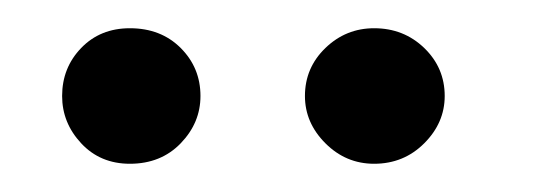

<svg xmlns="http://www.w3.org/2000/svg" viewBox="-20 -674 391 136"><path d="M122 -606Q122 -587 108 -572.5Q94 -558 72 -558Q51 -558 37.5 -572.5Q24 -587 24 -606Q24 -626 37.5 -640Q51 -654 72 -654Q94 -654 108 -640Q122 -626 122 -606ZM295 -606Q295 -587 280.5 -572.5Q266 -558 245 -558Q225 -558 210.5 -572.5Q196 -587 196 -606Q196 -626 210.5 -640Q225 -654 245 -654Q266 -654 280.5 -640Q295 -626 295 -606Z"/></svg>

Font: Baloo Bhaijaan 2
Style: Regular
Weight: 400
Designer: Sanskriti Dholi, Noopur Datye and Ek Type
Foundry: Ek Type
Version: Version 1.701